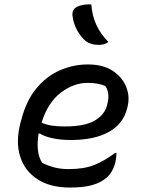

<svg xmlns="http://www.w3.org/2000/svg" viewBox="-20 -833 640 864"><path d="M375 -543Q445 -543 488.5 -513.5Q532 -484 548.5 -440.5Q565 -397 554 -353L552 -345Q535 -276 470 -239.5Q405 -203 299 -203Q251 -203 214 -211.5Q177 -220 160 -232H154Q147 -194 150.5 -159Q154 -124 170 -100Q199 -86 227 -79Q255 -72 289 -72Q357 -72 403 -90Q449 -108 498 -145H504Q504 -132 502.5 -122Q501 -112 499 -102Q488 -58 459 -33Q434 -11 394.5 0Q355 11 295 11Q206 11 148.5 -26.5Q91 -64 70.5 -129.5Q50 -195 72 -280L76 -294Q98 -380 143.5 -435Q189 -490 249.5 -516.5Q310 -543 375 -543ZM374 -460Q311 -460 253 -415.5Q195 -371 167 -281Q187 -272 212 -268Q237 -264 271 -264Q362 -264 406.5 -290.5Q451 -317 462 -360Q470 -391 467 -411.5Q464 -432 454 -446Q437 -453 418.5 -456.5Q400 -460 374 -460ZM391 -813Q397 -715 468 -644Q458 -637 447.5 -634Q437 -631 424 -631Q390 -631 367 -647Q343 -667 326 -699Q309 -731 306 -765Q305 -777 310 -787Q315 -797 328 -803Q353 -815 391 -813Z"/></svg>

Font: Recursive Sn Csl St
Style: Italic
Weight: 400
Italic angle: -15°
Version: Version 1.079;hotconv 1.0.112;makeotfexe 2.5.65598; ttfautoh